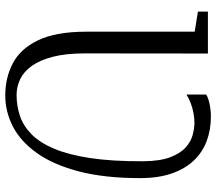

<svg xmlns="http://www.w3.org/2000/svg" viewBox="-65 -729 802 712"><g transform="rotate(90 336.0 -373.0)"><path d="M334 8.5Q268 8.5 214.2 -19.8Q160.5 -48 129 -114Q97.5 -180 97.5 -292.5V-694L23 -706V-743H178.5L178 -286.5Q178 -216.5 190.5 -168.2Q203 -120 224.2 -90.2Q245.5 -60.5 273.2 -47Q301 -33.5 332 -33.5Q372.5 -33.5 409.8 -46Q447 -58.5 478 -89Q509 -119.5 531.5 -172.8Q554 -226 566.2 -307Q578.5 -388 578 -502.5Q577.5 -565 563.2 -602.8Q549 -640.5 527 -660.2Q505 -680 480.2 -686.5Q455.5 -693 435 -693Q417.5 -693 399 -689.5Q380.5 -686 363.2 -679.5Q346 -673 330.5 -663.5V-736.5Q340.5 -743.5 363.8 -748.8Q387 -754 413 -754Q461.5 -754 503 -738.5Q544.5 -723 575.2 -690.8Q606 -658.5 623.2 -609Q640.5 -559.5 640.5 -491.5Q640.5 -359 615.5 -264Q590.5 -169 547.5 -108.8Q504.5 -48.5 449.5 -20Q394.5 8.5 334 8.5Z"/></g></svg>

Font: Merriweather 48pt Light
Style: Regular
Weight: 300
Version: Version 2.100